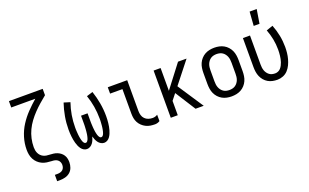

<svg xmlns="http://www.w3.org/2000/svg" viewBox="-101 -1263 3202 1988"><g transform="rotate(-20 1500.0 -269.5)"><path d="M250 215V145H279Q295 145 310 141Q325 137 336.5 127Q348 117 353 102.5Q358 88 358 73Q358 56 351 41Q344 26 331 16.5Q318 7 301.5 3.5Q285 0 269 0Q242 -1 215 -5Q188 -9 163.5 -20.5Q139 -32 119 -51Q99 -70 86.5 -94Q74 -118 69 -144.5Q64 -171 64 -198Q64 -268 84.5 -335Q105 -402 142.5 -460.5Q180 -519 228.5 -569.5Q277 -620 329 -665H64V-735H436V-665Q399 -635 363 -603.5Q327 -572 294 -537.5Q261 -503 232.5 -464.5Q204 -426 183.5 -383Q163 -340 152.5 -293Q142 -246 142 -198Q142 -181 145 -164Q148 -147 155.5 -131.5Q163 -116 175 -103.5Q187 -91 202.5 -83.5Q218 -76 235 -73Q252 -70 269 -70H270Q291 -69 311.5 -66.5Q332 -64 351.5 -56.5Q371 -49 387.5 -36.5Q404 -24 415.5 -6.5Q427 11 431.5 31.5Q436 52 436 72Q436 103 425.5 132Q415 161 392 180.5Q369 200 339 207.5Q309 215 279 215Z M655 8Q636 8 619.5 -2Q603 -12 592 -27.5Q581 -43 573.5 -60.5Q566 -78 561 -96Q556 -114 552.5 -133Q549 -152 547 -171Q545 -190 544 -208.5Q543 -227 543 -246Q543 -318 555.5 -389Q568 -460 591 -528L659 -507Q637 -444 626 -378Q615 -312 615 -246Q615 -235 615 -225Q615 -215 616 -204.5Q617 -194 617.5 -184Q618 -174 619 -164Q620 -154 621.5 -143.5Q623 -133 625 -123Q627 -113 629.5 -103Q632 -93 636 -83.5Q640 -74 647 -65.5Q654 -57 664 -57Q674 -57 680.5 -64Q687 -71 691 -79.5Q695 -88 697.5 -97Q700 -106 702 -114.5Q704 -123 705.5 -132Q707 -141 708 -150.5Q709 -160 710 -169Q711 -178 711.5 -187Q712 -196 712.5 -205Q713 -214 713.5 -223.5Q714 -233 714 -242Q714 -251 714 -260V-338H786V-260Q786 -251 786 -242Q786 -233 786.5 -223.5Q787 -214 787.5 -205Q788 -196 788.5 -187Q789 -178 790 -169Q791 -160 792 -150.5Q793 -141 794.5 -132Q796 -123 798 -114.5Q800 -106 802.5 -97Q805 -88 809 -79.5Q813 -71 819.5 -64Q826 -57 836 -57Q846 -57 853 -65.5Q860 -74 864 -83.5Q868 -93 870.5 -103Q873 -113 875 -123Q877 -133 878.5 -143.5Q880 -154 881 -164Q882 -174 882.5 -184Q883 -194 884 -204.5Q885 -215 885 -225Q885 -235 885 -246Q885 -312 874 -378Q863 -444 841 -507L909 -528Q932 -460 944.5 -389Q957 -318 957 -246Q957 -227 956 -208.5Q955 -190 953 -171Q951 -152 947.5 -133Q944 -114 939 -96Q934 -78 926.5 -60.5Q919 -43 908 -27.5Q897 -12 880.5 -2Q864 8 845 8Q826 8 809 -2Q792 -12 781 -27Q770 -42 762.5 -59.5Q755 -77 750 -96Q745 -77 737.5 -59.5Q730 -42 719 -27Q708 -12 691 -2Q674 8 655 8Z M1404 8Q1378 8 1353 4Q1328 0 1305 -11.5Q1282 -23 1263 -41Q1244 -59 1232 -81.5Q1220 -104 1215.5 -129Q1211 -154 1211 -180V-450H1075V-520H1289V-180Q1289 -157 1295.5 -134Q1302 -111 1318.5 -94Q1335 -77 1357.5 -69.5Q1380 -62 1404 -62Q1418 -62 1432 -66Q1446 -70 1458 -78V-8Q1446 0 1432 4Q1418 8 1404 8Z M1580 0V-520H1657V-269L1849 -520H1943L1756 -283L1943 0H1853L1710 -225L1657 -158V0Z M2250 8Q2223 8 2196.5 2.5Q2170 -3 2146.5 -16Q2123 -29 2104.5 -49.5Q2086 -70 2075 -94.5Q2064 -119 2060 -146Q2056 -173 2056 -200V-320Q2056 -347 2060 -374Q2064 -401 2075 -425.5Q2086 -450 2104.5 -470.5Q2123 -491 2146.5 -504Q2170 -517 2196.5 -522.5Q2223 -528 2250 -528Q2277 -528 2303.5 -522.5Q2330 -517 2353.5 -504Q2377 -491 2395.5 -470.5Q2414 -450 2425 -425.5Q2436 -401 2440 -374Q2444 -347 2444 -320V-200Q2444 -173 2440 -146Q2436 -119 2425 -94.5Q2414 -70 2395.5 -49.5Q2377 -29 2353.5 -16Q2330 -3 2303.5 2.5Q2277 8 2250 8ZM2250 -62Q2267 -62 2284 -66Q2301 -70 2315 -79.5Q2329 -89 2339.5 -103Q2350 -117 2356 -133Q2362 -149 2364 -166Q2366 -183 2366 -200V-320Q2366 -337 2364 -354Q2362 -371 2356 -387Q2350 -403 2339.5 -417Q2329 -431 2315 -440.5Q2301 -450 2284 -454Q2267 -458 2250 -458Q2233 -458 2216 -454Q2199 -450 2185 -440.5Q2171 -431 2160.5 -417Q2150 -403 2144 -387Q2138 -371 2136 -354Q2134 -337 2134 -320V-200Q2134 -183 2136 -166Q2138 -149 2144 -133Q2150 -117 2160.5 -103Q2171 -89 2185 -79.5Q2199 -70 2216 -66Q2233 -62 2250 -62Z M2754 8Q2727 8 2700.5 2.5Q2674 -3 2651 -16.5Q2628 -30 2610.5 -50.5Q2593 -71 2582.5 -95.5Q2572 -120 2568 -146.5Q2564 -173 2564 -200V-520H2642V-200Q2642 -183 2644 -166.5Q2646 -150 2651.5 -134Q2657 -118 2667 -104Q2677 -90 2690.5 -80Q2704 -70 2720.5 -66Q2737 -62 2754 -62Q2771 -62 2787 -69Q2803 -76 2814.5 -89Q2826 -102 2834 -117.5Q2842 -133 2847.5 -149Q2853 -165 2856.5 -182Q2860 -199 2862 -216Q2864 -233 2865 -250Q2866 -267 2866 -284Q2866 -342 2855 -399Q2844 -456 2823 -510L2895 -535Q2919 -475 2931.5 -411.5Q2944 -348 2944 -284Q2944 -252 2940.5 -219.5Q2937 -187 2928.5 -155.5Q2920 -124 2906 -94.5Q2892 -65 2870 -41Q2848 -17 2817 -4.5Q2786 8 2754 8ZM2712 -600 2723 -754H2801L2776 -600Z"/></g></svg>

Font: Iosevka Custom
Style: Regular
Weight: 400
Monospace: yes
Designer: Belleve Invis
Foundry: Belleve Invis
Version: Version 32.5.0; ttfautohint (v1.8.4)